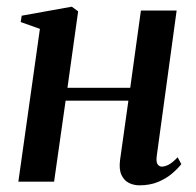

<svg xmlns="http://www.w3.org/2000/svg" viewBox="-20 -544 588 575"><path d="M449.5 -77.5Q447 -59 452 -52Q457 -45 464.5 -45Q474 -45 485.8 -51.2Q497.5 -57.5 512 -73L523 -52.5Q512.5 -39 495.2 -24.2Q478 -9.5 453.5 0.8Q429 11 397.5 11Q380.5 11 366 3.8Q351.5 -3.5 343.8 -20Q336 -36.5 339.5 -64.5L364.5 -242.5H176.5L142 0H35L99.5 -457.5L42 -478L45 -497L195 -524L214 -510L182 -281H370L402 -512.5H509Z"/></svg>

Font: Merriweather 120pt Medium
Style: Italic
Weight: 500
Italic angle: -7.8°
Version: Version 2.101